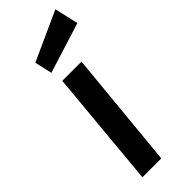

<svg xmlns="http://www.w3.org/2000/svg" viewBox="-320 -1032 1064 1064"><g transform="rotate(-45 212.5 -500.0)"><path d="M75.5 0 139.5 -692H290L223.5 0ZM128 -766 105 -868.5 393 -999.5 425 -859Z"/></g></svg>

Font: Karla ExtraBold
Style: Italic
Weight: 800
Italic angle: -8°
Designer: Jonathan Pinhorn
Version: Version 2.004;gftools[0.9.33]